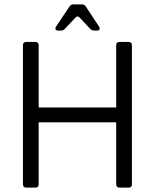

<svg xmlns="http://www.w3.org/2000/svg" viewBox="-20 -859 709 879"><path d="M101 0Q85 0 85 -16V-651Q85 -667 101 -667H141Q157 -667 157 -651V-367H512V-651Q512 -667 528 -667H568Q584 -667 584 -651V-16Q584 0 568 0H528Q512 0 512 -16V-299H157V-16Q157 0 141 0ZM247 -719Q237 -719 234.5 -724.5Q232 -730 237 -738L298 -829Q304 -839 317 -839H354Q367 -839 373 -829L433 -738Q438 -730 435.5 -724.5Q433 -719 423 -719H412Q400 -719 392 -728L346 -777Q335 -790 324 -777L278 -728Q271 -719 258 -719Z"/></svg>

Font: Pitagon Sans
Style: Regular
Weight: 400
Designer: Travis Tran
Foundry: Pitagon
Version: Version 1.001; ttfautohint (v1.8.4.7-5d5b);gftools[0.9.26]